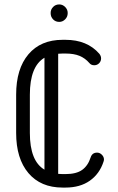

<svg xmlns="http://www.w3.org/2000/svg" viewBox="-20 -844 534 868"><path d="M390 -133Q397 -154 419 -154Q431 -154 440.5 -144.5Q450 -135 450 -123Q450 -119 448 -113Q430 -58 386 -27Q342 4 276 4H263Q164 4 108.5 -61.5Q53 -127 53 -243V-416Q53 -533 108.5 -598.5Q164 -664 263 -664H276Q374 -664 429 -601Q437 -591 437 -580Q437 -567 428 -558Q419 -549 406 -549Q392 -549 384 -559Q365 -581 339.5 -591.5Q314 -602 276 -602H263Q253 -602 243 -601V-58Q253 -57 263 -57H276Q325 -57 351.5 -76Q378 -95 390 -133ZM115 -243Q115 -116 181 -77V-583Q115 -544 115 -416ZM209 -786Q209 -801 220 -812.5Q231 -824 248 -824Q263 -824 274.5 -812.5Q286 -801 286 -786V-784Q286 -768 274.5 -756.5Q263 -745 248 -745Q231 -745 220 -756.5Q209 -768 209 -784Z"/></svg>

Font: Libertine Sup Medium
Style: Regular
Weight: 500
Designer: Bastien Sozeau
Foundry: NBR — Bastien Sozeau
Version: Version 2.003; ttfautohint (v1.8.4.7-5d5b);gftools[0.9.33]